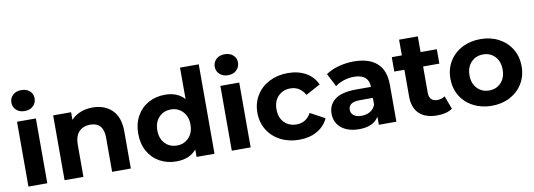

<svg xmlns="http://www.w3.org/2000/svg" viewBox="-57 -1081 4019 1444"><g transform="rotate(-10 1952.5 -358.5)"><path d="M66 -495H210V0H66ZM227 -647Q227 -611 202.5 -587.5Q178 -564 138 -564Q98 -564 73.5 -587Q49 -610 49 -644Q49 -678 73.5 -701Q98 -724 138 -724Q178 -724 202.5 -702Q227 -680 227 -647Z M848 -283V0H705V-261Q705 -320 679 -349Q653 -378 604 -378Q550 -378 518 -344.5Q486 -311 486 -245V0H342V-495H479V-437Q508 -468 550 -485Q592 -502 643 -502Q735 -502 791.5 -447Q848 -392 848 -283Z M1487 -683V0H1350V-57Q1297 7 1196 7Q1126 7 1069.5 -24Q1013 -55 980.5 -113Q948 -171 948 -247.5Q948 -324 980.5 -382Q1013 -440 1069.5 -471Q1126 -502 1196 -502Q1291 -502 1344 -443V-683ZM1221 -385Q1165 -385 1129.5 -347.5Q1094 -310 1094 -247.5Q1094 -185 1129.5 -147.5Q1165 -110 1221 -110Q1275 -110 1311 -147.5Q1347 -185 1347 -247.5Q1347 -310 1311 -347.5Q1275 -385 1221 -385Z M1619 -495H1763V0H1619ZM1780 -647Q1780 -611 1755.5 -587.5Q1731 -564 1691 -564Q1651 -564 1626.5 -587Q1602 -610 1602 -644Q1602 -678 1626.5 -701Q1651 -724 1691 -724Q1731 -724 1755.5 -702Q1780 -680 1780 -647Z M2134 -502Q2213 -502 2271 -469.5Q2329 -437 2356 -376L2245 -316Q2206 -385 2134 -385Q2077 -385 2040.5 -348Q2004 -311 2004 -247.5Q2004 -184 2040.5 -147Q2077 -110 2134 -110Q2207 -110 2245 -178L2356 -118Q2329 -59 2271 -26Q2213 7 2134 7Q2055 7 1992 -25.5Q1929 -58 1893.5 -116Q1858 -174 1858 -247.5Q1858 -321 1893.5 -379Q1929 -437 1992 -469.5Q2055 -502 2134 -502Z M2876 -282V0H2742V-62Q2701 7 2591 7Q2534 7 2492 -12Q2450 -31 2428 -65Q2406 -99 2406 -143Q2406 -212 2458 -251.5Q2510 -291 2619 -291H2733Q2733 -338 2704.5 -363Q2676 -388 2619 -388Q2579 -388 2541 -375.5Q2503 -363 2476 -342L2424 -443Q2465 -471 2521.5 -486.5Q2578 -502 2638 -502Q2753 -502 2814.5 -447.5Q2876 -393 2876 -282ZM2733 -156V-207H2634Q2546 -207 2546 -149Q2546 -121 2567.5 -105Q2589 -89 2627 -89Q2664 -89 2692.5 -106Q2721 -123 2733 -156Z M3304 -24Q3283 -8 3252.5 -0.5Q3222 7 3188 7Q3099 7 3051 -38Q3003 -83 3003 -170V-374H2926V-484H3003V-604H3146V-484H3270V-374H3146V-172Q3146 -141 3162 -124Q3178 -107 3208 -107Q3242 -107 3266 -125Z M3605 7Q3527 7 3464.5 -25.5Q3402 -58 3367 -116Q3332 -174 3332 -247.5Q3332 -321 3367 -379Q3402 -437 3464.5 -469.5Q3527 -502 3605 -502Q3683 -502 3744.5 -469.5Q3806 -437 3841 -379Q3876 -321 3876 -247.5Q3876 -174 3841 -116Q3806 -58 3744.5 -25.5Q3683 7 3605 7ZM3605 -110Q3660 -110 3695.5 -147.5Q3731 -185 3731 -247.5Q3731 -310 3695.5 -347.5Q3660 -385 3605 -385Q3550 -385 3514 -347.5Q3478 -310 3478 -247.5Q3478 -185 3514 -147.5Q3550 -110 3605 -110Z"/></g></svg>

Font: Montserrat Ace
Style: Bold
Weight: 700
Designer: Julieta Ulanovsky
Foundry: Julieta Ulanovsky
Version: Version 1